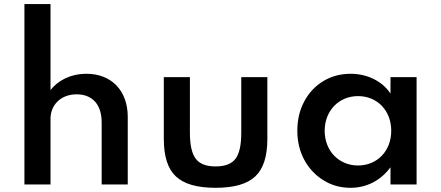

<svg xmlns="http://www.w3.org/2000/svg" viewBox="-20 -880 2104 916"><path d="M221 0V-314C221 -377.5 268.5 -430 345.5 -430C420 -430 465 -382 465 -296.5V0H589.5V-322.5C589.5 -448 511 -528 393 -528C317 -528 256.5 -496 221 -450.5V-860.5H96.5V0Z M1008.5 16C1096.5 16 1159.5 -2 1198 -38.5C1236.5 -74.5 1255.5 -134 1255.5 -217.5V-512H1131V-245.5C1131 -188 1122 -147 1103.5 -122.5C1085 -98 1053 -86 1008.5 -86C964 -86 932.5 -98 914 -122.5C895.5 -147 886 -188 886 -245.5V-512H761.5V-217.5C761.5 -134 780.5 -74.5 819 -38.5C857.5 -2 920.5 16 1008.5 16Z M1652.5 16C1730 16 1797.5 -20 1843 -82V0H1967.5V-512H1843V-433.5C1823.5 -463 1796.5 -486.5 1763 -503C1729.5 -519.5 1692.5 -528 1652.5 -528C1603.5 -528 1560 -516 1521.5 -492.5C1483 -469 1453 -436.5 1431.5 -396C1409.5 -355 1398.5 -308.5 1398.5 -256.5C1398.5 -204 1410 -157 1432.5 -116C1455 -75 1485.5 -43 1524 -19.5C1562.5 4.5 1605 16 1652.5 16ZM1688 -90.5C1596.5 -90.5 1529 -160.5 1529 -256C1529 -351.5 1596.5 -421.5 1688 -421.5C1780 -421.5 1846.5 -352.5 1846.5 -256C1846.5 -160 1780 -90.5 1688 -90.5Z"/></svg>

Font: Spartan SemiBold
Style: Regular
Weight: 600
Designer: Matt Bailey, Mirko Velimirovic
Foundry: Matt Bailey
Version: Version 1.003